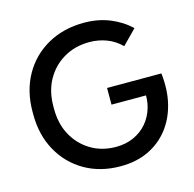

<svg xmlns="http://www.w3.org/2000/svg" viewBox="-106 -823 954 946"><g transform="rotate(-15 370.5 -350.0)"><path d="M396 15Q293 15 214 -30.5Q135 -76 90 -157Q45 -238 45 -343V-356Q45 -462 90.5 -543Q136 -624 217 -669.5Q298 -715 403 -715Q473 -715 532 -691.5Q591 -668 637 -625L565 -552Q532 -585 490.5 -600.5Q449 -616 404 -616Q330 -616 273 -582.5Q216 -549 183.5 -491Q151 -433 151 -356V-343Q151 -266 183 -208Q215 -150 271 -116.5Q327 -83 399 -83Q449 -83 489.5 -101.5Q530 -120 557.5 -152.5Q585 -185 597.5 -228Q610 -271 604 -320L649 -290H430V-375H707Q717 -290 699.5 -219Q682 -148 640.5 -95.5Q599 -43 537.5 -14Q476 15 396 15Z"/></g></svg>

Font: SUSE Thin Medium
Style: Regular
Weight: 500
Version: Version 1.000